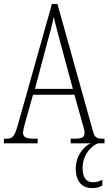

<svg xmlns="http://www.w3.org/2000/svg" viewBox="-21 -734 555 983"><path d="M-1 0H172V-24H150C109 -24 97 -35 97 -54C97 -70 108 -107 115 -132L148 -249H360L397 -117C404 -93 412 -65 412 -55C412 -33 402 -24 361 -24H341V0H443C410 14 367 60 367 130C367 200 403 229 451 229C472 229 487 225 503 216V186C485 196 472 199 454 199C422 199 402 177 402 126C402 63 441 16 480 0H514V-24H506C473 -24 463 -31 455 -62L273 -714H245L74 -107C55 -37 46 -24 13 -24H-1ZM158 -279 218 -505C233 -561 248 -612 254 -647C262 -613 275 -564 295 -490L352 -279Z"/></svg>

Font: Noto Serif Devanagari ExtraCondensed ExtraLight
Style: Regular
Weight: 200
Width: 2
Designer: Universal Thirst, Indian Type Foundry and the Monotype Design Team
Foundry: Monotype Imaging Inc.
Version: Version 2.004